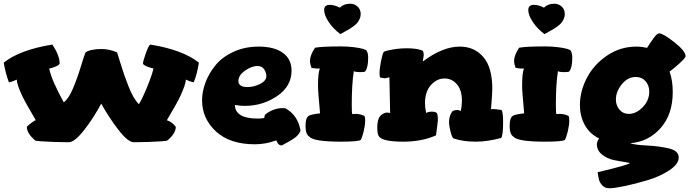

<svg xmlns="http://www.w3.org/2000/svg" viewBox="-22 -760 3698 1030"><path d="M-2 -424Q85 -493 259 -521Q298 -462 298 -419Q296 -411 274 -402Q252 -393 242 -393Q253 -333 320 -211Q346 -230 369.5 -285.5Q393 -341 412 -404Q431 -467 437 -479Q463 -497 524 -497Q564 -497 606 -479Q607 -476 622 -428Q637 -380 644 -359.5Q651 -339 665.5 -301.5Q680 -264 694 -240Q708 -216 723 -201Q742 -231 769 -297.5Q796 -364 801 -393Q790 -394 767.5 -403Q745 -412 745 -420Q745 -430 759.5 -472Q774 -514 784 -521Q958 -493 1045 -424Q1035 -360 1017 -318Q998 -322 975 -333Q974 -306 945 -244Q928 -207 873 -115Q901 -106 921 -80Q921 -43 874 -5Q871 -4 845 -2Q819 0 776.5 1.5Q734 3 696 3Q665 3 614.5 -62Q564 -127 521 -204Q480 -127 429 -62Q378 3 347 3Q309 3 266.5 1.5Q224 0 198 -2Q172 -4 169 -5Q122 -43 122 -80Q128 -87 146.5 -101Q165 -115 170 -115Q115 -208 98 -244Q69 -305 68 -333Q45 -322 26 -318Q8 -365 -2 -424Z M1062 -222Q1062 -269 1080.5 -318Q1099 -367 1134.5 -410.5Q1170 -454 1230.5 -482Q1291 -510 1366 -510Q1449 -510 1495.5 -476.5Q1542 -443 1542 -381Q1542 -297 1464.5 -244.5Q1387 -192 1291 -192Q1265 -192 1238 -197Q1240 -124 1360 -124Q1381 -124 1396 -127Q1396 -135 1399 -144Q1443 -180 1494 -180Q1504 -180 1509 -179Q1575 -143 1590 -61Q1589 -53 1582.5 -44Q1576 -35 1569 -28.5Q1562 -22 1549 -13.5Q1536 -5 1528.5 -1Q1521 3 1506.5 11Q1492 19 1490 20Q1484 20 1480 18.5Q1476 17 1472.5 13.5Q1469 10 1468 8.5Q1467 7 1464 0.5Q1461 -6 1460 -7Q1404 14 1345 14Q1211 14 1136.5 -55Q1062 -124 1062 -222ZM1257 -326Q1257 -293 1305 -293Q1341 -293 1374 -310Q1407 -327 1407 -352Q1407 -369 1395.5 -387.5Q1384 -406 1359 -406Q1328 -406 1292.5 -381Q1257 -356 1257 -326Z M1617 -83Q1617 -132 1637 -140Q1646 -145 1672 -149Q1690 -152 1695 -152Q1684 -268 1684 -300Q1684 -370 1694 -392Q1665 -392 1649 -396Q1641 -417 1641 -433Q1641 -464 1668 -504Q1705 -511 1807 -511Q1842 -511 1875 -507Q1908 -503 1926.5 -497.5Q1945 -492 1945 -487Q1953 -475 1953 -450Q1953 -397 1937 -377Q1934 -373 1910 -373Q1886 -373 1876 -378Q1865 -308 1865 -197Q1865 -150 1868 -148Q1874 -149 1885 -149Q1911 -149 1933 -138Q1937 -131 1937 -114Q1937 -89 1929 -55.5Q1921 -22 1913 -9Q1897 0 1806 0Q1660 0 1637 -27Q1617 -41 1617 -83ZM1717 -706Q1717 -734 1747 -734Q1772 -734 1801 -719Q1822 -740 1857 -740Q1879 -740 1896 -725Q1913 -710 1913 -684Q1913 -671 1907.5 -659Q1902 -647 1896 -639Q1890 -631 1876 -620.5Q1862 -610 1854.5 -605.5Q1847 -601 1828 -590.5Q1809 -580 1804 -577Q1765 -606 1741 -642.5Q1717 -679 1717 -706Z M2002 -75Q2002 -133 2029 -147Q2041 -156 2056 -156Q2061 -156 2071 -154Q2071 -183 2069 -247.5Q2067 -312 2067 -345Q2063 -345 2055 -342.5Q2047 -340 2042 -340Q2038 -340 2030 -342Q2022 -344 2018 -344Q2014 -348 2014 -365Q2014 -392 2022 -432.5Q2030 -473 2037 -482Q2047 -488 2085 -494.5Q2123 -501 2162 -501Q2212 -501 2244 -489Q2251 -483 2251 -466Q2251 -460 2246 -430Q2353 -510 2444 -510Q2523 -510 2571 -454Q2619 -398 2619 -283Q2619 -264 2612 -173Q2612 -175 2621 -175Q2636 -175 2668 -170Q2677 -160 2677 -105Q2677 -36 2667 -20Q2592 0 2530 0Q2461 0 2410 -18Q2403 -23 2395 -53.5Q2387 -84 2387 -106Q2387 -139 2405 -163Q2416 -170 2433 -170Q2438 -170 2440 -169Q2442 -168 2444.5 -166.5Q2447 -165 2450 -164Q2456 -194 2456 -219Q2456 -277 2429 -308Q2402 -339 2363 -339Q2321 -339 2289.5 -303.5Q2258 -268 2258 -207Q2258 -182 2264 -154Q2276 -161 2295 -161Q2313 -161 2317 -156Q2327 -156 2327 -116Q2327 -107 2317 -34Q2242 0 2141 0Q2031 0 2011 -28Q2002 -40 2002 -75Z M2712 -83Q2712 -132 2732 -140Q2741 -145 2767 -149Q2785 -152 2790 -152Q2779 -268 2779 -300Q2779 -370 2789 -392Q2760 -392 2744 -396Q2736 -417 2736 -433Q2736 -464 2763 -504Q2800 -511 2902 -511Q2937 -511 2970 -507Q3003 -503 3021.5 -497.5Q3040 -492 3040 -487Q3048 -475 3048 -450Q3048 -397 3032 -377Q3029 -373 3005 -373Q2981 -373 2971 -378Q2960 -308 2960 -197Q2960 -150 2963 -148Q2969 -149 2980 -149Q3006 -149 3028 -138Q3032 -131 3032 -114Q3032 -89 3024 -55.5Q3016 -22 3008 -9Q2992 0 2901 0Q2755 0 2732 -27Q2712 -41 2712 -83ZM2812 -706Q2812 -734 2842 -734Q2867 -734 2896 -719Q2917 -740 2952 -740Q2974 -740 2991 -725Q3008 -710 3008 -684Q3008 -671 3002.5 -659Q2997 -647 2991 -639Q2985 -631 2971 -620.5Q2957 -610 2949.5 -605.5Q2942 -601 2923 -590.5Q2904 -580 2899 -577Q2860 -606 2836 -642.5Q2812 -679 2812 -706Z M3089 -196Q3089 -270 3126 -341.5Q3163 -413 3234 -461.5Q3305 -510 3392 -510Q3421 -510 3449 -503Q3462 -524 3469.5 -534.5Q3477 -545 3486 -557.5Q3495 -570 3502 -575.5Q3509 -581 3514 -581Q3535 -581 3595.5 -533.5Q3656 -486 3656 -458Q3655 -449 3622.5 -419.5Q3590 -390 3570 -376Q3587 -328 3587 -266Q3587 -146 3521.5 -72.5Q3456 1 3359 8Q3378 17 3447 20.5Q3516 24 3567.5 36.5Q3619 49 3619 85Q3619 120 3569.5 153Q3520 186 3454 206Q3388 226 3330 238Q3272 250 3247 250Q3224 250 3210 235.5Q3196 221 3192 206Q3188 191 3184 164Q3356 123 3356 115Q3356 113 3328.5 109Q3301 105 3268 98Q3235 91 3207.5 69Q3180 47 3180 13Q3180 0 3192 -17Q3140 -43 3114.5 -90.5Q3089 -138 3089 -196ZM3282 -226Q3282 -195 3301 -172Q3320 -149 3351 -149Q3391 -149 3426 -185Q3461 -221 3461 -268Q3461 -302 3441 -324.5Q3421 -347 3389 -347Q3345 -347 3313.5 -307.5Q3282 -268 3282 -226Z"/></svg>

Font: Gorditas
Style: Bold
Weight: 700
Designer: Gustavo Dipre (gbrenda1987@gmail.com)
Foundry: Gustavo Dipre (gbrenda1987@gmail.com)
Version: Version 001.001